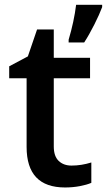

<svg xmlns="http://www.w3.org/2000/svg" viewBox="-20 -785 453 814"><path d="M283.2 -83Q325.2 -83 367.2 -96.2V-9.8Q348.1 -1.5 318.1 4.2Q288.1 9.8 255.9 9.8Q92.8 9.8 92.8 -162.1V-453.1H19V-503.9L98.1 -545.9L137.2 -660.2H208V-540H361.8V-453.1H208V-164.1Q208 -122.6 228.8 -102.8Q249.5 -83 283.2 -83ZM271 -616.7Q293.9 -693.8 302.7 -764.6H413.1V-754.9Q401.9 -724.6 379.9 -680.9Q357.9 -637.2 336.9 -605H271Z"/></svg>

Font: f0_32663          
Style: Regular
Weight: 600
Foundry: Ascender Corporation
Version: Version 1.10